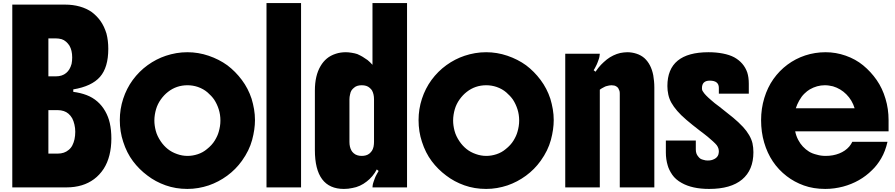

<svg xmlns="http://www.w3.org/2000/svg" viewBox="-20 -1220 5830 1250"><path d="M685 -902Q685 -781 631 -719.5Q577 -658 457 -638V-622Q504 -616 543.5 -601Q583 -586 614 -559Q644 -533 665 -496Q686 -459 695 -418Q705 -373 705 -318Q705 -260 692.5 -210Q680 -160 655 -121Q628 -80 592 -53.5Q556 -27 513 -14Q467 0 413 0H60V-1190H404Q455 -1190 499.5 -1177.5Q544 -1165 578 -1141Q611 -1116 634.5 -1083Q658 -1050 673 -1002Q679 -979 682 -954Q685 -929 685 -902ZM344 -970H295V-723H344Q385 -723 411 -745Q423 -755 431.5 -769Q440 -783 446 -804Q448 -814 449 -824.5Q450 -835 450 -846Q450 -892 432 -923Q423 -937 410 -948.5Q397 -960 381 -965Q362 -970 344 -970ZM295 -220H356Q399 -220 427 -244Q442 -256 451 -273.5Q460 -291 465 -313Q470 -337 470 -362Q470 -386 464.5 -409.5Q459 -433 450 -450Q429 -486 395 -497Q377 -503 356 -503H295Z M1200 10Q1124 10 1058 -13.5Q992 -37 940 -77Q886 -117 845.5 -171Q805 -225 782 -297Q760 -363 760 -438Q760 -510 782 -577Q804 -644 844 -699Q886 -756 941.5 -796Q997 -836 1060 -857Q1093 -868 1128 -874Q1163 -880 1200 -880Q1271 -880 1338.5 -857Q1406 -834 1460 -795Q1513 -755 1554.5 -699.5Q1596 -644 1618 -577Q1628 -544 1634 -509Q1640 -474 1640 -438Q1640 -378 1621.5 -309Q1603 -240 1555 -173Q1515 -117 1459 -76Q1403 -35 1339 -13Q1306 -2 1271 4Q1236 10 1200 10ZM1201 -205Q1234 -205 1267.5 -216Q1301 -227 1327 -249Q1360 -275 1378.5 -305.5Q1397 -336 1404 -362Q1409 -379 1412 -397.5Q1415 -416 1415 -435Q1415 -474 1404 -508.5Q1393 -543 1374 -572Q1357 -596 1331 -618.5Q1305 -641 1268 -654Q1235 -665 1201 -665Q1129 -665 1074 -622Q1048 -602 1027 -572.5Q1006 -543 996 -509Q991 -492 988 -473Q985 -454 985 -435Q985 -404 994 -369Q1003 -334 1027 -299Q1046 -271 1072 -250Q1098 -229 1133 -217Q1166 -205 1201 -205Z M1940 0H1715V-1200H1940Z M2630 0H2405Q2405 -6 2406.5 -15.5Q2408 -25 2413 -39Q2418 -52 2421 -61Q2424 -70 2433 -86Q2436 -91 2439 -96.5Q2442 -102 2445 -107L2433 -117Q2422 -95 2404 -73.5Q2386 -52 2367 -38Q2347 -22 2323 -11Q2299 0 2274 4Q2261 7 2247 8.5Q2233 10 2219 10Q2030 10 2030 -243V-630Q2030 -728 2067 -790Q2084 -819 2108 -839Q2132 -859 2166 -870Q2196 -880 2232 -880Q2248 -880 2269.5 -876.5Q2291 -873 2306 -868Q2328 -858 2340.5 -850.5Q2353 -843 2373 -829Q2389 -816 2405 -798V-1200H2630ZM2415 -296V-574Q2415 -607 2402 -631Q2398 -638 2387.5 -647.5Q2377 -657 2364 -661Q2351 -665 2335 -665Q2321 -665 2308 -661.5Q2295 -658 2285 -649Q2275 -641 2268.5 -631.5Q2262 -622 2259 -605Q2255 -589 2255 -574V-296Q2255 -263 2268 -240Q2272 -232 2282.5 -222.5Q2293 -213 2307 -209Q2319 -205 2335 -205Q2349 -205 2362 -208.5Q2375 -212 2386 -221Q2395 -229 2401.5 -238.5Q2408 -248 2412 -265Q2415 -281 2415 -296Z M3145 10Q3069 10 3003 -13.5Q2937 -37 2885 -77Q2831 -117 2790.5 -171Q2750 -225 2727 -297Q2705 -363 2705 -438Q2705 -510 2727 -577Q2749 -644 2789 -699Q2831 -756 2886.5 -796Q2942 -836 3005 -857Q3038 -868 3073 -874Q3108 -880 3145 -880Q3216 -880 3283.5 -857Q3351 -834 3405 -795Q3458 -755 3499.5 -699.5Q3541 -644 3563 -577Q3573 -544 3579 -509Q3585 -474 3585 -438Q3585 -378 3566.5 -309Q3548 -240 3500 -173Q3460 -117 3404 -76Q3348 -35 3284 -13Q3251 -2 3216 4Q3181 10 3145 10ZM3146 -205Q3179 -205 3212.5 -216Q3246 -227 3272 -249Q3305 -275 3323.5 -305.5Q3342 -336 3349 -362Q3354 -379 3357 -397.5Q3360 -416 3360 -435Q3360 -474 3349 -508.5Q3338 -543 3319 -572Q3302 -596 3276 -618.5Q3250 -641 3213 -654Q3180 -665 3146 -665Q3074 -665 3019 -622Q2993 -602 2972 -572.5Q2951 -543 2941 -509Q2936 -492 2933 -473Q2930 -454 2930 -435Q2930 -404 2939 -369Q2948 -334 2972 -299Q2991 -271 3017 -250Q3043 -229 3078 -217Q3111 -205 3146 -205Z M3660 -870H3885Q3885 -866 3883 -853.5Q3881 -841 3878 -834Q3874 -823 3870 -812Q3866 -801 3858 -786Q3855 -780 3852 -774.5Q3849 -769 3845 -763L3857 -753Q3876 -781 3893 -798.5Q3910 -816 3931 -833Q3950 -848 3973 -859Q3996 -870 4018 -875Q4029 -877 4040.5 -878.5Q4052 -880 4064 -880Q4094 -880 4123.5 -870.5Q4153 -861 4175 -842Q4219 -802 4233 -730Q4236 -712 4238 -692Q4240 -672 4240 -650V0H4015V-610Q4015 -622 4013 -628.5Q4011 -635 4005 -646Q4001 -652 3993 -657Q3985 -662 3979 -663Q3969 -665 3961 -665Q3953 -665 3946 -663.5Q3939 -662 3931 -660Q3922 -658 3916 -654.5Q3910 -651 3900 -646Q3896 -644 3892.5 -641.5Q3889 -639 3885 -636V0H3660Z M4660 -610V-648Q4660 -695 4601 -695Q4550 -695 4550 -646Q4550 -641 4551 -635.5Q4552 -630 4558 -622Q4564 -612 4577 -598.5Q4590 -585 4610 -568Q4620 -559 4633.5 -548Q4647 -537 4664 -525Q4719 -482 4753 -454Q4787 -426 4818 -393Q4841 -368 4857 -340.5Q4873 -313 4879 -287Q4885 -259 4885 -229Q4885 -113 4811.5 -51.5Q4738 10 4597 10Q4487 10 4418 -29Q4378 -51 4356.5 -82.5Q4335 -114 4327 -143Q4315 -183 4315 -227V-305H4510V-247Q4510 -220 4524 -203Q4533 -191 4540.5 -186.5Q4548 -182 4561 -179Q4567 -177 4573.5 -176Q4580 -175 4587 -175Q4599 -175 4609.5 -177Q4620 -179 4633 -186Q4651 -196 4657 -214Q4660 -226 4660 -234Q4660 -244 4657 -254Q4654 -264 4646 -275Q4639 -284 4621.5 -300Q4604 -316 4587 -330Q4576 -339 4563 -349Q4550 -359 4534 -371Q4487 -407 4449.5 -439Q4412 -471 4389 -498Q4365 -526 4351 -551Q4337 -576 4331 -604Q4325 -631 4325 -660Q4325 -880 4593 -880Q4643 -880 4686.5 -871.5Q4730 -863 4760 -847Q4823 -812 4845 -748Q4855 -717 4855 -675V-610Z M5765 -438V-365H5157Q5163 -335 5176.5 -309.5Q5190 -284 5207 -266Q5226 -246 5247 -233Q5268 -220 5298 -213Q5311 -209 5325.5 -207Q5340 -205 5356 -205Q5404 -205 5444 -221Q5484 -237 5509 -266Q5515 -273 5520 -281Q5525 -289 5529 -297H5758Q5744 -235 5717 -189Q5690 -143 5657 -112Q5619 -74 5571.5 -47Q5524 -20 5468 -5Q5441 2 5412 6Q5383 10 5353 10Q5276 10 5213.5 -12.5Q5151 -35 5102 -73Q4995 -155 4955 -292Q4935 -360 4935 -438Q4935 -513 4956 -582Q4977 -651 5015 -705Q5054 -760 5106.5 -799Q5159 -838 5222 -859Q5286 -880 5355 -880Q5422 -880 5486 -857.5Q5550 -835 5599 -795Q5650 -753 5687.5 -699Q5725 -645 5745 -577Q5765 -511 5765 -438ZM5161 -515H5544Q5528 -568 5490 -606Q5453 -643 5403 -658Q5390 -661 5377 -663Q5364 -665 5350 -665Q5299 -665 5252 -638Q5235 -628 5216.5 -610Q5198 -592 5183 -565Q5169 -540 5161 -515Z"/></svg>

Font: Boldonse
Style: Regular
Weight: 400
Designer: Universitype Foundry
Foundry: Universitype Foundry
Version: Version 1.000; ttfautohint (v1.8.4.7-5d5b)